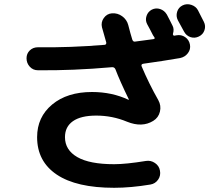

<svg xmlns="http://www.w3.org/2000/svg" viewBox="-20 -852 1040 922"><path d="M828.1 -682.6Q850.6 -686.5 869.1 -673.8Q887.7 -661.1 892.1 -638.2Q896.5 -615.2 882.3 -596.7Q868.2 -578.1 844.7 -573.2Q759.8 -558.6 668 -545.9Q656.2 -543.9 660.2 -533.2Q695.3 -450.2 740.2 -371.1Q754.9 -344.7 748 -315.9Q741.2 -287.1 715.8 -271.5Q662.1 -238.3 589.8 -267.6Q519.5 -296.9 442.4 -296.9Q368.2 -296.9 330.1 -270Q292 -243.2 292 -193.4Q292 -131.8 351.1 -97.7Q410.2 -63.5 528.3 -63.5Q585 -63.5 680.7 -79.1Q704.1 -83 724.1 -69.3Q744.1 -55.7 748 -33.2Q752.9 -8.8 739.3 10.7Q725.6 30.3 702.1 34.2Q608.4 49.8 528.3 49.8Q346.7 49.8 252.4 -13.7Q158.2 -77.1 158.2 -193.4Q158.2 -290 230.5 -350.1Q302.7 -410.2 421.9 -410.2Q517.6 -410.2 596.7 -373H598.6V-375Q555.7 -462.9 534.2 -519.5Q529.3 -530.3 517.6 -529.3Q329.1 -512.7 162.1 -514.6Q138.7 -514.6 123 -531.7Q107.4 -548.8 107.4 -572.3Q107.4 -594.7 123 -609.9Q138.7 -625 162.1 -625Q317.4 -623 482.4 -636.7Q486.3 -636.7 488.8 -640.1Q491.2 -643.6 490.2 -648.4Q478.5 -687.5 469.7 -720.7Q463.9 -745.1 478.5 -765.6Q493.2 -786.1 517.6 -788.1Q544.9 -790 566.9 -773.9Q588.9 -757.8 595.7 -732.4Q606.4 -690.4 615.2 -662.1Q619.1 -650.4 628.9 -652.3Q643.6 -654.3 672.9 -658.2Q702.1 -662.1 716.8 -664.1Q726.6 -666 720.7 -673.8L714.8 -682.6Q710 -691.4 701.2 -709Q692.4 -726.6 686.5 -736.3Q676.8 -754.9 683.6 -775.4Q690.4 -795.9 709 -805.7Q728.5 -815.4 749 -808.6Q769.5 -801.8 781.2 -782.2Q786.1 -773.4 794.9 -755.9Q803.7 -738.3 808.6 -728.5Q817.4 -711.9 810.5 -689.5Q809.6 -686.5 812 -683.1Q814.5 -679.7 817.4 -680.7Q819.3 -681.6 822.8 -681.6Q826.2 -681.6 828.1 -682.6ZM930.7 -802.7Q935.5 -793 945.3 -773.9Q955.1 -754.9 959 -747.1Q968.8 -727.5 961.9 -707Q955.1 -686.5 935.1 -676.8Q915 -667 894.5 -673.8Q874 -680.7 863.3 -701.2Q854.5 -718.8 834 -754.9Q824.2 -774.4 830.6 -795.4Q836.9 -816.4 856.9 -826.2Q877 -835.9 898.9 -828.6Q920.9 -821.3 930.7 -802.7Z"/></svg>

Font: Rounded-X Mgen+ 2m bold
Style: Bold
Weight: 700
Designer: [Source Han Sans]
Ryoko NISHIZUKA  (kana & ideographs); Paul D. Hunt (Latin, Greek & Cyrillic); Wenlong ZHANG  (bopomofo
Version: Version 1.059.20150602